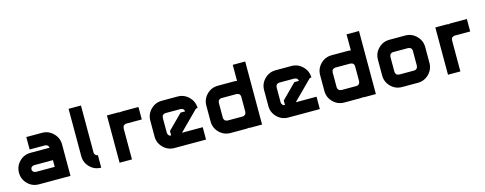

<svg xmlns="http://www.w3.org/2000/svg" viewBox="-27 -1314 4954 1961"><g transform="rotate(-15 2449.5 -333.5)"><path d="M541.7 0H208.3Q139.2 0 90.4 -48.8Q41.7 -97.5 41.7 -166.7Q41.7 -235.8 90.4 -284.6Q139.2 -333.3 208.3 -333.3H410Q408.3 -346.7 399.6 -356.7Q390.8 -366.7 375 -366.7V-368.3H208.3V-500H375Q443.3 -500 492.5 -450.8Q541.7 -401.7 541.7 -333.3ZM410 -130.8V-201.7H208.3Q195 -200 184.6 -191.2Q174.2 -182.5 174.2 -166.7H172.5Q174.2 -153.3 183.3 -142.9Q192.5 -132.5 208.3 -132.5V-130.8Z M830.8 -166.7Q832.5 -153.3 841.7 -142.9Q850.8 -132.5 866.7 -132.5V0Q797.5 0 748.8 -48.8Q700 -97.5 700 -166.7V-666.7H830.8Z M1227.5 -500H1394.2V-368.3H1227.5Q1214.2 -366.7 1203.8 -357.9Q1193.3 -349.2 1193.3 -333.3H1191.7V0H1060.8V-500H1191.7V-495.8Q1209.2 -500 1227.5 -500Z M1755.8 -130.8H1975V0H1641.7Q1572.5 0 1523.8 -48.8Q1475 -97.5 1475 -166.7V-333.3Q1475 -402.5 1523.8 -451.2Q1572.5 -500 1641.7 -500H1808.3Q1876.7 -500 1925.8 -450.8Q1975 -401.7 1975 -333.3H1958.3L1791.7 -166.7ZM1641.7 -132.5V-180L1795 -333.3H1843.3Q1841.7 -346.7 1832.9 -356.7Q1824.2 -366.7 1808.3 -366.7V-368.3H1641.7Q1628.3 -366.7 1617.9 -357.9Q1607.5 -349.2 1607.5 -333.3H1605.8V-166.7Q1607.5 -153.3 1616.7 -142.9Q1625.8 -132.5 1641.7 -132.5Z M2400.8 -130.8Q2414.2 -132.5 2424.2 -141.7Q2434.2 -150.8 2434.2 -166.7H2435.8V-333.3Q2434.2 -346.7 2425.4 -356.7Q2416.7 -366.7 2400.8 -366.7V-368.3H2234.2Q2220.8 -366.7 2210.4 -357.9Q2200 -349.2 2200 -333.3H2198.3V-166.7Q2200 -153.3 2209.2 -142.9Q2218.3 -132.5 2234.2 -132.5V-130.8ZM2400.8 0H2234.2Q2165 0 2116.2 -48.8Q2067.5 -97.5 2067.5 -166.7V-333.3Q2067.5 -402.5 2116.2 -451.2Q2165 -500 2234.2 -500H2400.8Q2418.3 -500 2435.8 -496.7V-666.7H2567.5V0H2435.8V-3.3Q2418.3 0 2400.8 0Z M2959.2 -130.8H3178.3V0H2845Q2775.8 0 2727.1 -48.8Q2678.3 -97.5 2678.3 -166.7V-333.3Q2678.3 -402.5 2727.1 -451.2Q2775.8 -500 2845 -500H3011.7Q3080 -500 3129.2 -450.8Q3178.3 -401.7 3178.3 -333.3H3161.7L2995 -166.7ZM2845 -132.5V-180L2998.3 -333.3H3046.7Q3045 -346.7 3036.2 -356.7Q3027.5 -366.7 3011.7 -366.7V-368.3H2845Q2831.7 -366.7 2821.2 -357.9Q2810.8 -349.2 2810.8 -333.3H2809.2V-166.7Q2810.8 -153.3 2820 -142.9Q2829.2 -132.5 2845 -132.5Z M3604.2 -130.8Q3617.5 -132.5 3627.5 -141.7Q3637.5 -150.8 3637.5 -166.7H3639.2V-333.3Q3637.5 -346.7 3628.8 -356.7Q3620 -366.7 3604.2 -366.7V-368.3H3437.5Q3424.2 -366.7 3413.8 -357.9Q3403.3 -349.2 3403.3 -333.3H3401.7V-166.7Q3403.3 -153.3 3412.5 -142.9Q3421.7 -132.5 3437.5 -132.5V-130.8ZM3604.2 0H3437.5Q3368.3 0 3319.6 -48.8Q3270.8 -97.5 3270.8 -166.7V-333.3Q3270.8 -402.5 3319.6 -451.2Q3368.3 -500 3437.5 -500H3604.2Q3621.7 -500 3639.2 -496.7V-666.7H3770.8V0H3639.2V-3.3Q3621.7 0 3604.2 0Z M4215 -130.8Q4228.3 -132.5 4238.3 -141.7Q4248.3 -150.8 4248.3 -166.7H4250V-333.3Q4248.3 -346.7 4239.6 -356.7Q4230.8 -366.7 4215 -366.7V-368.3H4048.3Q4035 -366.7 4024.6 -357.9Q4014.2 -349.2 4014.2 -333.3H4012.5V-166.7Q4014.2 -153.3 4023.3 -142.9Q4032.5 -132.5 4048.3 -132.5V-130.8ZM4215 0H4048.3Q3979.2 0 3930.4 -48.8Q3881.7 -97.5 3881.7 -166.7V-333.3Q3881.7 -402.5 3930.4 -451.2Q3979.2 -500 4048.3 -500H4215Q4283.3 -500 4332.5 -450.8Q4381.7 -401.7 4381.7 -333.3V-166.7Q4381.7 -97.5 4332.9 -48.8Q4284.2 0 4215 0Z M4700 -500H4866.7V-368.3H4700Q4686.7 -366.7 4676.2 -357.9Q4665.8 -349.2 4665.8 -333.3H4664.2V0H4533.3V-500H4664.2V-495.8Q4681.7 -500 4700 -500Z"/></g></svg>

Font: 0xA000-Squareish
Style: Squareish-Bold
Weight: 700
Version: Version 0.1